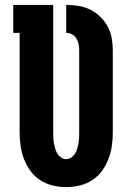

<svg xmlns="http://www.w3.org/2000/svg" viewBox="-20 -755 540 783"><path d="M250 8Q222 8 195 1.5Q168 -5 144.5 -20Q121 -35 104.5 -57.5Q88 -80 78 -106Q68 -132 64 -159.5Q60 -187 60 -215V-621H34V-735H197V-215Q197 -204 197.5 -193Q198 -182 200 -171Q202 -160 205 -149Q208 -138 214 -128.5Q220 -119 229.5 -112.5Q239 -106 250 -106Q261 -106 270.5 -112.5Q280 -119 286 -128.5Q292 -138 295 -149Q298 -160 300 -171Q302 -182 302.5 -193Q303 -204 303 -215V-550Q303 -562 300.5 -574.5Q298 -587 291.5 -598Q285 -609 274 -615Q263 -621 250 -621V-735Q275 -735 300 -731Q325 -727 347.5 -716Q370 -705 388.5 -687Q407 -669 419 -647Q431 -625 435.5 -600Q440 -575 440 -550V-215Q440 -187 436 -159.5Q432 -132 422 -106Q412 -80 395.5 -57.5Q379 -35 355.5 -20Q332 -5 305 1.5Q278 8 250 8Z"/></svg>

Font: Iosevka Curly Slab Heavy
Style: Regular
Weight: 900
Monospace: yes
Designer: Belleve Invis
Foundry: Belleve Invis
Version: Version 22.1.2; ttfautohint (v1.8.4)